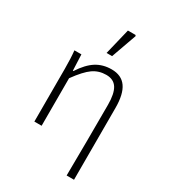

<svg xmlns="http://www.w3.org/2000/svg" viewBox="-237 -925 1097 1238"><g transform="rotate(30 311.0 -306.5)"><path d="M468 -331Q468 -414 443 -453.5Q418 -493 363 -493Q308 -493 265 -463Q222 -433 165 -354V0H111V-392Q111 -472 105 -527H157L162 -408H166Q212 -479 261.5 -510Q311 -541 375 -541Q449 -541 484.5 -490.5Q520 -440 520 -338V197H465Q468 -55 468 -331ZM340 -810H396L401 -804L334 -616H293Z"/></g></svg>

Font: Nebula Sans Light
Style: Regular
Weight: 300
Designer: Paul D. Hunt for Adobe (as Source Sans)
Foundry: Nebula Entertainment & Broadcasting LLC
Version: Version 1.010